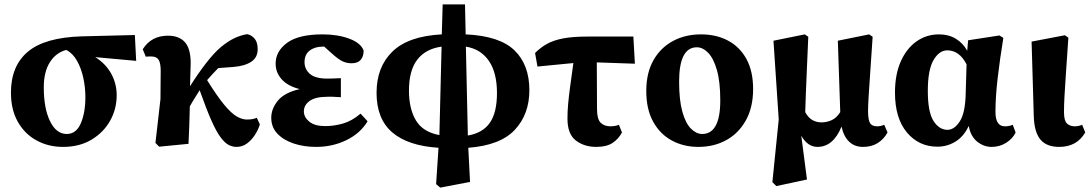

<svg xmlns="http://www.w3.org/2000/svg" viewBox="-20 -656 4981 877"><path d="M268 15Q201 15 147 -14.5Q93 -44 61.5 -99.5Q30 -155 30 -233Q30 -355 107.5 -420Q185 -485 354 -490L596 -496L602 -378L415 -395Q463 -365 488 -319.5Q513 -274 513 -221Q513 -158 483 -104.5Q453 -51 398 -18Q343 15 268 15ZM180 -257Q180 -161 208.5 -102.5Q237 -44 285 -44Q328 -44 349 -92.5Q370 -141 370 -212Q370 -257 360.5 -300.5Q351 -344 332 -378Q313 -412 283 -428Q236 -416 208 -372Q180 -328 180 -257Z M707 14 690 -3 713 -204 714 -333Q714 -368 704.5 -383Q695 -398 672 -398Q667 -398 659 -398Q651 -398 646 -397L632 -431Q671 -493 747 -493Q798 -493 824.5 -463.5Q851 -434 851 -367Q850 -342 849.5 -315.5Q849 -289 848 -262Q883 -318 920.5 -366.5Q958 -415 989 -441Q1022 -468 1050.5 -481.5Q1079 -495 1109 -500Q1129 -496 1143 -479.5Q1157 -463 1157 -431Q1157 -393 1127 -373.5Q1097 -354 1044 -350L977 -345Q964 -332 951 -318Q938 -304 926 -290Q972 -216 1004.5 -177Q1037 -138 1061.5 -124Q1086 -110 1107 -110Q1122 -110 1133 -112Q1144 -114 1153 -118L1167 -88Q1160 -64 1144.5 -40Q1129 -16 1108 -0.5Q1087 15 1060 15Q1042 15 1024.5 6Q1007 -3 987.5 -29Q968 -55 945 -107Q922 -159 892 -244Q881 -226 869.5 -208Q858 -190 847 -170Q846 -125 844.5 -79.5Q843 -34 841 1Z M1424 15Q1368 15 1321.5 -0.5Q1275 -16 1247 -45.5Q1219 -75 1219 -118Q1219 -159 1249 -196Q1279 -233 1349 -249Q1294 -263 1266.5 -294Q1239 -325 1239 -365Q1239 -422 1291.5 -460.5Q1344 -499 1454 -499Q1522 -499 1575 -479.5Q1628 -460 1641 -425Q1641 -398 1627.5 -382.5Q1614 -367 1586 -367Q1564 -367 1544.5 -376Q1525 -385 1491 -416L1461 -443Q1459 -443 1457.5 -443Q1456 -443 1454 -443Q1418 -443 1394.5 -425Q1371 -407 1371 -372Q1371 -340 1395.5 -318.5Q1420 -297 1475 -297Q1490 -297 1502 -297.5Q1514 -298 1537 -299V-212Q1512 -214 1499.5 -214Q1487 -214 1476 -214Q1421 -214 1394.5 -195Q1368 -176 1368 -147Q1368 -121 1392.5 -100.5Q1417 -80 1466 -80Q1505 -80 1546 -91.5Q1587 -103 1627 -137L1659 -102Q1626 -47 1562.5 -16Q1499 15 1424 15Z M1848 -242Q1848 -160 1879.5 -106.5Q1911 -53 1987 -39L1997 -443Q1924 -433 1886 -383.5Q1848 -334 1848 -242ZM2250 -231Q2250 -324 2213 -378Q2176 -432 2108 -443L2117 -37Q2184 -48 2217 -94.5Q2250 -141 2250 -231ZM1972 185 1983 19Q1843 10 1771.5 -51.5Q1700 -113 1700 -232Q1700 -350 1772.5 -420.5Q1845 -491 1998 -499L2002 -636H2104L2107 -499Q2262 -492 2330 -426Q2398 -360 2398 -244Q2398 -134 2331.5 -63Q2265 8 2119 19L2127 175L1991 201Z M2435 -352 2424 -414Q2449 -439 2478.5 -455.5Q2508 -472 2552 -480.5Q2596 -489 2664 -489H2873L2880 -365L2706 -371L2707 -158Q2707 -112 2723.5 -95.5Q2740 -79 2769 -79Q2780 -79 2790 -81Q2800 -83 2807 -86L2821 -51Q2806 -22 2778.5 -3.5Q2751 15 2704 15Q2648 15 2610 -14.5Q2572 -44 2572 -114Q2572 -146 2575 -180Q2578 -214 2584 -259Q2590 -304 2599 -368Z M3170 15Q3103 15 3049 -14Q2995 -43 2963.5 -100Q2932 -157 2932 -240Q2932 -323 2964.5 -380.5Q2997 -438 3053.5 -468.5Q3110 -499 3182 -499Q3252 -499 3305.5 -470.5Q3359 -442 3389.5 -386.5Q3420 -331 3420 -249Q3420 -166 3387 -106.5Q3354 -47 3297.5 -16Q3241 15 3170 15ZM3187 -44Q3270 -44 3270 -197Q3270 -283 3254.5 -336.5Q3239 -390 3214.5 -415Q3190 -440 3163 -440Q3082 -440 3082 -283Q3082 -198 3097 -145Q3112 -92 3136.5 -68Q3161 -44 3187 -44Z M3922 15Q3883 15 3858 -9.5Q3833 -34 3824 -78Q3786 15 3714 15Q3669 15 3640 -36L3666 164L3526 194L3508 176L3537 -110L3513 -470L3656 -499L3672 -488Q3668 -401 3665.5 -338.5Q3663 -276 3661 -230Q3659 -184 3658 -144Q3672 -118 3691 -107.5Q3710 -97 3732 -97Q3756 -97 3778.5 -107Q3801 -117 3818 -144L3807 -470L3950 -499L3966 -488Q3959 -384 3954.5 -318.5Q3950 -253 3947.5 -213Q3945 -173 3945 -144Q3946 -104 3955.5 -91.5Q3965 -79 3987 -79Q3996 -79 4004 -81Q4012 -83 4019 -86L4034 -51Q4017 -20 3989 -2.5Q3961 15 3922 15Z M4218 -241Q4218 -144 4244 -103.5Q4270 -63 4308 -63Q4339 -63 4364 -101.5Q4389 -140 4391 -228L4395 -362Q4362 -426 4307 -426Q4270 -426 4244 -381.5Q4218 -337 4218 -241ZM4262 14Q4177 14 4122.5 -51Q4068 -116 4068 -233Q4068 -316 4094.5 -375.5Q4121 -435 4166.5 -467Q4212 -499 4269 -499Q4313 -499 4346 -479Q4379 -459 4398 -424L4402 -472L4545 -494L4563 -483Q4547 -385 4537 -299Q4527 -213 4527 -145Q4527 -79 4570 -79Q4581 -79 4590 -81Q4599 -83 4606 -86L4619 -51Q4607 -24 4577 -4.5Q4547 15 4509 15Q4473 15 4443 -9.5Q4413 -34 4405 -81Q4382 -32 4344 -9Q4306 14 4262 14Z M4818 15Q4760 15 4732 -19Q4704 -53 4702 -126L4692 -466L4844 -495L4860 -484Q4853 -380 4848.5 -315.5Q4844 -251 4842 -212Q4840 -173 4840 -144Q4840 -105 4853.5 -92Q4867 -79 4890 -79Q4899 -79 4907.5 -81Q4916 -83 4923 -86L4937 -51Q4899 15 4818 15Z"/></svg>

Font: Source Serif 4
Style: Bold
Weight: 700
Designer: Frank Grießhammer
Foundry: Adobe
Version: Version 4.005;hotconv 1.1.0;makeotfexe 2.6.0